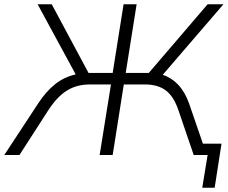

<svg xmlns="http://www.w3.org/2000/svg" viewBox="-48 -725 1065 898"><path d="M-28 0 131 -242Q167 -297 209.5 -331Q252 -365 306 -377L128 -705H194L366 -384H479L530 -705H591L540 -384H648L923 -705H997L713 -375Q754 -362 785.5 -328.5Q817 -295 836 -242L901 -53H988L956 153H898L923 0H858L787 -208Q765 -274 727.5 -302Q690 -330 630 -330H531L479 0H418L471 -330H372Q311 -330 265 -301.5Q219 -273 177 -208L43 0Z"/></svg>

Font: Mulish Light
Style: Italic
Weight: 300
Italic angle: -9°
Designer: Vernon Adams
Foundry: Vernon Adams
Version: Version 3.603; ttfautohint (v1.8.3)